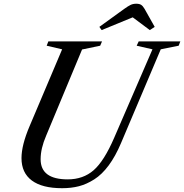

<svg xmlns="http://www.w3.org/2000/svg" viewBox="-20 -990 978 1020"><path d="M137.2 -319.8 310.1 -728 228 -747.1 236.8 -770H522L512.2 -747.1L416 -727.1L225.1 -269Q195.8 -201.2 195.8 -144Q195.8 -37.1 339.8 -37.1Q421.9 -37.1 477.5 -85.7Q533.2 -134.3 586.9 -258.8L790 -728L706.1 -747.1L716.8 -770H938L929.2 -747.1L834 -728L623 -230Q593.3 -159.7 557.4 -111.3Q521.5 -63 480.7 -37.1Q439.9 -11.2 399.4 -0.7Q358.9 9.8 310.1 9.8Q204.1 9.8 149.2 -31Q94.2 -71.8 94.2 -149.9Q94.2 -218.8 137.2 -319.8ZM704.1 -970.2Q720.7 -970.2 730 -964.1Q739.3 -958 748 -942.9L801.8 -847.2L775.9 -830.1L685.1 -897.9L520 -830.1L507.8 -847.2L640.1 -942.9Q661.1 -958 674.1 -964.1Q687 -970.2 704.1 -970.2Z"/></svg>

Font: Libre Caslon Text
Style: Italic
Weight: 400
Italic angle: -25°
Designer: Pablo Impallari, Rodrigo Fuenzalida
Foundry: Pablo Impallari, Rodrigo Fuenzalida
Version: Version 1.002